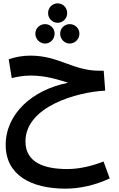

<svg xmlns="http://www.w3.org/2000/svg" viewBox="-20 -855 709 1146"><path d="M324 -719C356 -719 381 -745 381 -777C381 -809 356 -835 324 -835C292 -835 267 -809 267 -777C267 -745 292 -719 324 -719ZM249 -595C281 -595 306 -622 306 -654C306 -686 281 -711 249 -711C217 -711 191 -686 191 -654C191 -622 217 -595 249 -595ZM396 -595C428 -595 454 -622 454 -654C454 -686 428 -711 396 -711C365 -711 339 -686 339 -654C339 -622 365 -595 396 -595ZM635 210 598 109C526 137 452 154 382 154C245 154 132 116 132 -11C132 -219 440 -306 608 -314L599 -433H570C416 -433 331 -523 161 -523C114 -523 68 -514 32 -501L50 -389C80 -396 118 -404 163 -404C253 -404 326 -380 387 -361C172 -319 14 -175 14 10C14 191 167 271 371 271C452 271 545 252 635 210Z"/></svg>

Font: Noto Sans Arabic UI Semi
Style: Regular
Weight: 600
Designer: Nadine Chahine - Monotype Design Team
Foundry: Monotype Imaging Inc.
Version: Version 1.900